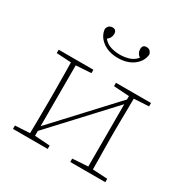

<svg xmlns="http://www.w3.org/2000/svg" viewBox="-162 -847 961 987"><g transform="rotate(30 319.0 -354.0)"><path d="M385 -450V-470H593V-450L505 -445Q505 -419 504.5 -386Q504 -353 503.5 -319.5Q503 -286 503 -260V-210Q503 -184 503.5 -151Q504 -118 504.5 -84.5Q505 -51 505 -25L593 -20V0H385V-20L477 -26V-396L161 -55V-26L251 -20V0H45V-20L132 -25Q133 -51 133 -84.5Q133 -118 133.5 -151Q134 -184 134 -210V-260Q134 -286 133.5 -319.5Q133 -353 133 -386Q133 -419 132 -445L45 -450V-470H251V-450L161 -444V-83L477 -424V-444ZM329 -585Q273 -585 236.5 -613Q200 -641 197 -683Q205 -708 228 -708Q252 -708 252 -682Q252 -658 231 -643Q249 -621 275 -613Q301 -605 329 -605Q357 -605 383 -613Q409 -621 427 -643Q406 -658 406 -682Q406 -708 430 -708Q453 -708 461 -683Q458 -641 421.5 -613Q385 -585 329 -585Z"/></g></svg>

Font: Source Serif Pro ExtraLight
Style: Regular
Weight: 200
Designer: Frank Grießhammer
Foundry: Adobe Systems Incorporated
Version: Version 3.001;hotconv 1.0.111;makeotfexe 2.5.65597